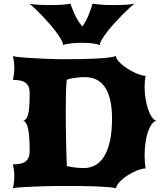

<svg xmlns="http://www.w3.org/2000/svg" viewBox="-20 -1001 872 1021"><path d="M48.8 0Q51.8 -12.2 54 -29.5Q56.2 -46.9 56.2 -65.4Q56.2 -82.5 53.7 -98.9Q51.3 -115.2 48.8 -127Q70.8 -127 87.4 -130.4Q104 -133.8 115.2 -141.8Q126.5 -149.9 132.1 -163.8Q137.7 -177.7 137.7 -198.7Q137.7 -239.7 135.5 -269Q133.3 -298.3 129.2 -317.4Q125 -336.4 118.7 -346.4Q112.3 -356.4 104 -358.9Q112.8 -361.8 119.1 -369.1Q125.5 -376.5 129.6 -392.6Q133.8 -408.7 135.7 -435.5Q137.7 -462.4 137.7 -504.4Q137.7 -525.4 132.1 -539.3Q126.5 -553.2 115.2 -561.3Q104 -569.3 87.4 -572.8Q70.8 -576.2 48.8 -576.2Q51.3 -587.9 53.7 -604.2Q56.2 -620.6 56.2 -637.7Q56.2 -656.2 54 -673.6Q51.8 -690.9 48.8 -703.1Q55.2 -700.7 73.7 -698.2Q92.3 -695.8 117.4 -694.1Q142.6 -692.4 171.9 -690.9Q201.2 -689.5 229.5 -688.2Q257.8 -687 282.5 -686.5Q307.1 -686 323.2 -686Q365.7 -686 409.4 -686.8Q453.1 -687.5 490.7 -689.5Q528.3 -691.4 556.6 -694.8Q585 -698.2 596.7 -703.1Q597.2 -692.9 605.7 -681.4Q614.3 -669.9 627.4 -658.4Q640.6 -647 657.7 -636.2Q674.8 -625.5 691.9 -616.9Q709 -608.4 725.3 -603.3Q741.7 -598.1 753.9 -597.7Q751.5 -583 750.2 -567.9Q749 -552.7 749 -537.6Q749 -504.9 754.2 -474.4Q759.3 -443.8 767.8 -419.2Q776.4 -394.5 787.6 -378.4Q798.8 -362.3 811.5 -358.9Q798.3 -356 786.9 -340.3Q775.4 -324.7 766.8 -300Q758.3 -275.4 753.7 -243.2Q749 -210.9 749 -175.3Q749 -158.2 750.2 -140.6Q751.5 -123 753.9 -105.5Q741.2 -105 725.3 -100.1Q709.5 -95.2 692.6 -87.2Q675.8 -79.1 659.4 -68.8Q643.1 -58.6 629.9 -46.9Q616.7 -35.2 607.7 -23.2Q598.6 -11.2 596.7 0Q585 -3.4 556.6 -5.9Q528.3 -8.3 490.7 -9.8Q453.1 -11.2 409.4 -11.7Q365.7 -12.2 323.2 -12.2Q307.1 -12.2 282.5 -12Q257.8 -11.7 229.5 -11Q201.2 -10.3 171.9 -9Q142.6 -7.8 117.2 -6.6Q91.8 -5.4 73.5 -3.7Q55.2 -2 48.8 0ZM335.4 -118.2Q356 -112.8 379.6 -110.1Q403.3 -107.4 426.8 -107.4Q459 -107.4 486.1 -122.1Q513.2 -136.7 533.2 -168.5Q553.2 -200.2 564.5 -250.2Q575.7 -300.3 575.7 -370.6Q575.7 -478.5 539.8 -534.7Q503.9 -590.8 431.6 -590.8Q420.9 -590.8 408.2 -590.1Q395.5 -589.4 382.8 -587.6Q370.1 -585.9 357.7 -583.3Q345.2 -580.6 335 -576.7Q332 -553.2 330.8 -510Q329.6 -466.8 329.6 -414.1Q329.6 -373 330.1 -329.8Q330.6 -286.6 331.5 -246.8Q332.5 -207 333.5 -173.6Q334.5 -140.1 335.4 -118.2ZM315.4 -761.2V-762.7Q315.4 -773.4 304.4 -792.2Q293.5 -811 276.4 -833.7Q259.3 -856.4 238.3 -880.1Q217.3 -903.8 197.3 -924.6Q177.2 -945.3 160.6 -960.7Q144 -976.1 135.3 -981.4Q145 -979 172.9 -976.6Q200.7 -974.1 249 -974.1Q294.9 -974.1 319.8 -976.6Q344.7 -979 354.5 -981.4Q357.9 -972.7 363 -958.5Q368.2 -944.3 375.7 -927.7Q383.3 -911.1 393.6 -893.8Q403.8 -876.5 418 -860.4Q429.7 -876.5 438.5 -893.8Q447.3 -911.1 453.9 -927.7Q460.4 -944.3 464.8 -958.5Q469.2 -972.7 472.2 -981.4Q486.8 -979 512.7 -976.6Q538.6 -974.1 582.5 -974.1Q630.9 -974.1 658.7 -976.6Q686.5 -979 696.3 -981.4Q687.5 -976.1 670.4 -960.7Q653.3 -945.3 632.8 -924.6Q612.3 -903.8 590.6 -880.1Q568.8 -856.4 551.3 -833.7Q533.7 -811 522.5 -792.2Q511.2 -773.4 511.2 -762.7V-761.2Q499.5 -766.6 473.6 -770Q447.8 -773.4 414.1 -773.4Q399.4 -773.4 384.5 -772.7Q369.6 -772 356.2 -770.3Q342.8 -768.6 332 -766.4Q321.3 -764.2 315.4 -761.2Z"/></svg>

Font: Arbutus
Style: Regular
Weight: 400
Designer: Karolina Lach
Foundry: Sorkin Type Co.
Version: Version 1.003